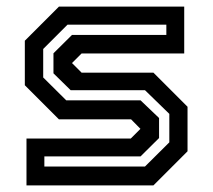

<svg xmlns="http://www.w3.org/2000/svg" viewBox="-20 -560 642 580"><path d="M60 0V-141.5H375L405.5 -172V-169.5L376 -199.5H158L55 -302.5V-437L158 -540H536.5V-398.5H226.5L196 -368V-371L226.5 -340.5H443.5L546.5 -237.5V-103L443.5 0ZM114 -57H418L491.5 -130V-216L418 -287.5H193.5L141.5 -338.5V-399L197.5 -454.5H482.5V-485.5H184L110.5 -412V-326L180 -257H404.5L460.5 -203.5V-143L404.5 -87.5H114Z"/></svg>

Font: Tourney Thin SemiBold
Style: Regular
Weight: 600
Version: Version 1.015